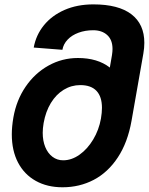

<svg xmlns="http://www.w3.org/2000/svg" viewBox="-20 -816 662 854"><path d="M32.5 -218.5Q32.5 -252.5 39.5 -293.5Q53 -370.5 94 -430.5Q135 -490.5 195.5 -524.2Q256 -558 326.5 -558Q414 -558 468.5 -515.5L478 -570.5Q480.5 -587 480.5 -598Q480.5 -638.5 457 -660Q433.5 -681.5 394.5 -681.5Q359 -681.5 329.2 -670.5Q299.5 -659.5 280.8 -639.8Q262 -620 257.5 -594.5L130 -604.5Q140 -660 175.2 -703.5Q210.5 -747 267 -771.8Q323.5 -796.5 395.5 -796.5Q507 -796.5 564.5 -752.5Q622 -708.5 622 -625.5Q622 -602.5 617.5 -577L565 -278.5Q548 -182.5 504.2 -116Q460.5 -49.5 397.2 -16.2Q334 17 258 17Q190 17 139 -11.5Q88 -40 60.2 -93Q32.5 -146 32.5 -218.5ZM429 -288.5Q433.5 -315 433.5 -336.5Q433.5 -386 409.2 -411.8Q385 -437.5 337 -437.5Q297.5 -437.5 263.5 -416.8Q229.5 -396 206.2 -357.8Q183 -319.5 174 -268.5Q170 -244.5 170 -225.5Q170 -190 181.2 -162.2Q192.5 -134.5 213.2 -118.8Q234 -103 261 -103Q298.5 -103 333.8 -128Q369 -153 394.5 -195.5Q420 -238 429 -288.5Z"/></svg>

Font: JuliaMono ExtraBoldItalic
Style: Regular
Weight: 800
Italic angle: -9°
Monospace: yes
Designer: cormullion
Foundry: corm
Version: Version 0.049; ttfautohint (v1.8.4)